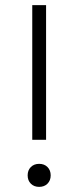

<svg xmlns="http://www.w3.org/2000/svg" viewBox="-20 -720 306 750"><path d="M106 -700H160V-174H106ZM88 -35Q88 -55 100.5 -67.5Q113 -80 133 -80Q153 -80 165.5 -67.5Q178 -55 178 -35Q178 -15 165.5 -2.5Q153 10 133 10Q113 10 100.5 -2.5Q88 -15 88 -35Z"/></svg>

Font: Bai Jamjuree Light
Style: Regular
Weight: 300
Designer: Katatrad Aksorn Co.,Ltd.
Foundry: Cadson Demak Co.,Ltd.
Version: Version 1.000; ttfautohint (v1.6)